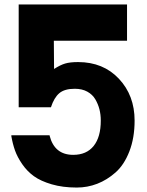

<svg xmlns="http://www.w3.org/2000/svg" viewBox="-20 -828 660 863"><path d="M331 -549Q444 -549 514.5 -474Q585 -399 585 -286Q585 -208 561.5 -147.5Q538 -87 499.5 -53Q461 -19 417 -2Q373 15 325 15Q262 15 212.5 0.5Q163 -14 132.5 -36Q102 -58 80 -90Q58 -122 47.5 -151.5Q37 -181 31 -216V-220H203V-218Q225 -132 309 -132Q369 -132 401 -172Q433 -212 433 -286Q433 -313 427 -336.5Q421 -360 408.5 -381.5Q396 -403 372.5 -416Q349 -429 316 -429Q270 -429 246.5 -409Q223 -389 209 -346H64V-808H551V-645H222L223 -518Q251 -536 273 -542.5Q295 -549 331 -549Z"/></svg>

Font: Neutral Face
Style: Bold
Weight: 700
Designer: Vadym Aksieiev
Version: Version 1.039;Fontself Maker 3.5.7